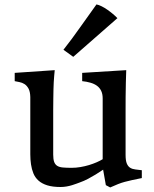

<svg xmlns="http://www.w3.org/2000/svg" viewBox="-20 -823 689 860"><path d="M115.7 -388.2Q115.2 -412.6 107.7 -426.3Q100.1 -439.9 89.6 -446.5Q79.1 -453.1 67.1 -455.3Q55.2 -457.5 45.9 -459.5V-496.6L225.1 -508.8Q223.6 -495.1 222.7 -482.4Q221.7 -469.7 220.7 -454.8Q219.7 -439.9 219.5 -422.4Q219.2 -404.8 218.8 -381.6Q218.3 -358.4 218.3 -328.6Q218.3 -298.8 218.3 -260.3V-130.9Q218.3 -110.4 222.4 -98.4Q226.6 -86.4 236.1 -80.3Q245.6 -74.2 261.5 -72.8Q277.3 -71.3 300.8 -71.3Q320.3 -71.3 340.3 -74.7Q360.4 -78.1 378.9 -83.7Q397.5 -89.4 413.1 -96.2Q428.7 -103 439.9 -109.9V-382.3Q439.9 -402.3 433.1 -416.3Q426.3 -430.2 414.1 -439Q401.9 -447.8 385 -452.6Q368.2 -457.5 348.1 -459.5V-496.6L545.4 -508.8Q544.4 -482.9 543.7 -451.7Q543 -420.4 542.7 -387.5Q542.5 -354.5 542.5 -321.8Q542.5 -289.1 542.5 -260.3V-129.4Q542.5 -103.5 548.1 -90.3Q553.7 -77.1 563.5 -71.3Q573.2 -65.4 586.4 -64Q599.6 -62.5 615.2 -60.5V-25.4Q589.4 -20 571.8 -16.4Q554.2 -12.7 539.1 -8.5Q523.9 -4.4 509 1.5Q494.1 7.3 473.6 16.6L454.1 6.3L441.9 -63Q426.3 -52.2 408.7 -41.5Q393.6 -32.2 374.8 -22.2Q356 -12.2 336.4 -5.4Q332 -3.9 323.2 -0.5Q314.5 2.9 303.2 6.3Q292 9.8 278.6 12.2Q265.1 14.6 251.5 14.6Q215.8 14.6 191.7 7.1Q167.5 -0.5 152.3 -14.2Q137.2 -27.8 129.6 -46.4Q122.1 -64.9 118.9 -86.7Q115.7 -108.4 115.7 -132.3Q115.7 -156.2 115.7 -180.7ZM264.2 -600.1Q302.7 -648.9 338.6 -700.2Q374.5 -751.5 412.1 -803.2Q422.4 -801.3 435.1 -794.9Q447.8 -788.6 460.4 -779.8Q473.1 -771 485.1 -761Q497.1 -751 505.9 -741.7L308.1 -568.4Z"/></svg>

Font: Donegal One
Style: Regular
Weight: 400
Designer: Gary Lonergan
Foundry: Sorkin Type Co.
Version: Version 1.004